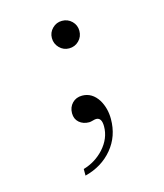

<svg xmlns="http://www.w3.org/2000/svg" viewBox="-102 -532 705 823"><g transform="rotate(-15 250.0 -120.5)"><path d="M175.8 212.9V183.6Q229.5 168 267.1 127Q307.1 82.5 307.1 29.3Q307.1 -9.8 282.2 -9.8Q276.9 -9.8 266.6 -6.8Q256.3 -3.9 250.5 -3.9Q224.1 -3.9 206.5 -19Q189 -34.2 189 -60.1Q189 -86.9 206.1 -104.5Q223.1 -122.1 250 -122.1Q294.4 -122.1 321.8 -78.6Q343.8 -41 343.8 6.3Q343.8 83 297.6 138.4Q251.5 193.8 175.8 212.9ZM189 -393.6Q189 -418.5 206.8 -436.3Q224.6 -454.1 249.5 -454.1Q275.4 -454.1 293.2 -436.5Q311 -418.9 311 -393.6Q311 -367.7 293.2 -349.9Q275.4 -332 249.5 -332Q224.6 -332 206.8 -350.1Q189 -368.2 189 -393.6Z"/></g></svg>

Font: BabelStone Irk Bitig Colour
Style: Regular
Weight: 400
Designer: Andrew West
Foundry: BabelStone
Version: Version 1.03 June 7, 2023